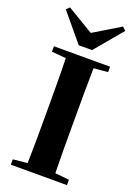

<svg xmlns="http://www.w3.org/2000/svg" viewBox="-183 -1067 803 1138"><g transform="rotate(20 218.5 -498.5)"><path d="M52 -996 32 -977 177 -803H261L407 -977L386 -997L219 -896ZM41 -713 131 -705C134 -602 134 -499 134 -395V-351C134 -247 134 -144 131 -43L41 -34V0H395V-34L306 -43C304 -146 304 -249 304 -352V-395C304 -499 304 -603 306 -705L395 -713V-747H41Z"/></g></svg>

Font: Source Han Serif KR Heavy
Style: Regular
Weight: 900
Designer: Ryoko NISHIZUKA 西塚涼子 (kana & ideographs); Frank Grießhammer (Latin, Greek & Cyrillic); Wenlong ZHANG 张文龙 (bopomofo); San
Foundry: Adobe
Version: Version 2.001;hotconv 1.1.0;makeotfexe 2.6.0